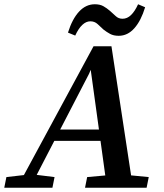

<svg xmlns="http://www.w3.org/2000/svg" viewBox="-63 -881 770 901"><path d="M-43 0 -33 -50 71 -62H96L193 -50L183 0ZM17 0 376 -664H460L561 0H439L360 -573H371L355 -535L78 0ZM175 -220 190 -273H466L464 -220ZM336 0 346 -50 479 -62H511L635 -50L625 0ZM256 -728Q276 -792 308 -826.5Q340 -861 382 -861Q406 -861 422 -852Q438 -843 453 -830Q467 -818 480 -805.5Q493 -793 512 -793Q534 -793 552 -810.5Q570 -828 585 -861L618 -847Q599 -784 567.5 -748.5Q536 -713 494 -713Q470 -713 453.5 -722Q437 -731 423 -742Q409 -755 395 -768Q381 -781 361 -781Q341 -781 323 -764Q305 -747 290 -714Z"/></svg>

Font: Source Serif 4 18pt SemiBold
Style: Italic
Weight: 600
Italic angle: -12°
Designer: Frank Grießhammer
Foundry: Adobe Systems Incorporated
Version: Version 4.004;hotconv 1.0.116;makeotfexe 2.5.65601